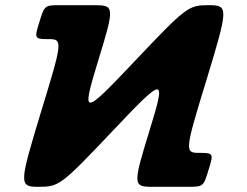

<svg xmlns="http://www.w3.org/2000/svg" viewBox="-20 -723 955 741"><path d="M416 -219C617 -431 622 -431 557 -219C492 -8 493 -2 570 -2H650H708C764 -2 766 -4 785 -68C805 -131 804 -133 748 -133C692 -133 693 -141 778 -418C862 -695 862 -703 785 -703C707 -703 699 -697 499 -486C298 -274 294 -274 358 -486C423 -697 422 -703 345 -703H265H208C153 -703 151 -701 132 -638C112 -574 113 -572 168 -572C223 -572 222 -564 137 -287C53 -10 53 -2 130 -2C208 -2 216 -8 416 -219Z"/></svg>

Font: Hussar Print
Style: Bold
Weight: 700
Foundry: Cannot Into Space Fonts
Version: Version 2.00